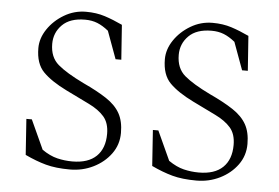

<svg xmlns="http://www.w3.org/2000/svg" viewBox="-45 -629 1016 700"><g transform="rotate(5 463.0 -279.0)"><path d="M234 10Q182 10 145.5 0Q109 -10 69 -29L60 -160H80L129 -53Q158 -33 185 -26.5Q212 -20 240 -20Q298 -20 328 -49Q358 -78 358 -131Q358 -171 338 -194Q318 -217 282 -234.5Q246 -252 197 -276Q140 -304 110.5 -334Q81 -364 81 -421Q81 -457 103.5 -490.5Q126 -524 163 -546Q200 -568 243 -568Q281 -568 312 -558Q343 -548 377 -532L386 -405H365L328 -506Q307 -523 287 -531Q267 -539 242 -539Q187 -539 158.5 -510.5Q130 -482 130 -441Q130 -392 161 -365.5Q192 -339 256 -308Q308 -284 342 -261.5Q376 -239 392 -210.5Q408 -182 408 -139Q408 -96 383.5 -62.5Q359 -29 319.5 -9.5Q280 10 234 10ZM697 10Q645 10 608.5 0Q572 -10 532 -29L523 -160H543L592 -53Q621 -33 648 -26.5Q675 -20 703 -20Q761 -20 791 -49Q821 -78 821 -131Q821 -171 801 -194Q781 -217 745 -234.5Q709 -252 660 -276Q603 -304 573.5 -334Q544 -364 544 -421Q544 -457 566.5 -490.5Q589 -524 626 -546Q663 -568 706 -568Q744 -568 775 -558Q806 -548 840 -532L849 -405H828L791 -506Q770 -523 750 -531Q730 -539 705 -539Q650 -539 621.5 -510.5Q593 -482 593 -441Q593 -392 624 -365.5Q655 -339 719 -308Q771 -284 805 -261.5Q839 -239 855 -210.5Q871 -182 871 -139Q871 -96 846.5 -62.5Q822 -29 782.5 -9.5Q743 10 697 10Z"/></g></svg>

Font: Spectral SC ExtraLight
Style: Regular
Weight: 275
Designer: Jean-Baptiste Levee
Foundry: Production Type
Version: Version 2.001